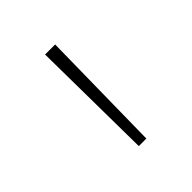

<svg xmlns="http://www.w3.org/2000/svg" viewBox="-91 -946 378 378"><g transform="rotate(-45 98.5 -757.0)"><path d="M88 -628 85 -886H113L109 -628Z"/></g></svg>

Font: Noto Sans Kannada UI SemiCondensed Thin
Style: Regular
Weight: 100
Width: 4
Designer: Jelle Bosma - Monotype Design Team
Foundry: Monotype Imaging Inc.
Version: Version 2.005; ttfautohint (v1.8.4.7-5d5b)